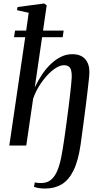

<svg xmlns="http://www.w3.org/2000/svg" viewBox="-20 -837 578 1104"><path d="M241.5 247Q222.5 247 205.2 244.8Q188 242.5 175.5 237L180 212Q189.5 214 198.8 214.8Q208 215.5 218 215.5Q252.5 215 274.5 195.8Q296.5 176.5 310 143.5Q323.5 110.5 332 67.2Q340.5 24 347.5 -24.5Q350 -40 354 -69Q358 -98 363 -134.8Q368 -171.5 373 -210.8Q378 -250 382.2 -286.2Q386.5 -322.5 389.2 -350.8Q392 -379 392.5 -393Q393 -418.5 388.8 -433.5Q384.5 -448.5 374.2 -455.2Q364 -462 347.5 -462Q326.5 -462 301.2 -446.2Q276 -430.5 251 -403.2Q226 -376 204.8 -341.8Q183.5 -307.5 170.5 -269.5L131 0H33.5L125 -623H60.5L66.5 -661H130.5L145 -763.5L77.5 -778.5L81 -796.5L233.5 -817L248.5 -806.5L227.5 -661H346L340.5 -623H222L180 -334Q198 -373 221 -407.5Q244 -442 271.8 -468.5Q299.5 -495 330.5 -510.2Q361.5 -525.5 395.5 -525.5Q444 -525.5 469.2 -497.8Q494.5 -470 494 -421Q494 -409 490.8 -378.8Q487.5 -348.5 482.8 -307.5Q478 -266.5 472.2 -221.5Q466.5 -176.5 460.8 -133.5Q455 -90.5 450.5 -57Q446 -23.5 443.5 -6Q430 88 402.5 143.5Q375 199 334.5 223Q294 247 241.5 247Z"/></svg>

Font: Merriweather 120pt
Style: Italic
Weight: 400
Italic angle: -7.8°
Version: Version 2.101